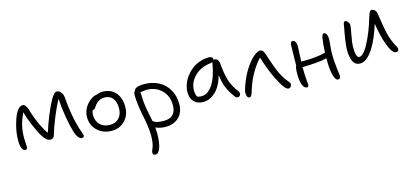

<svg xmlns="http://www.w3.org/2000/svg" viewBox="-71 -1152 4384 2032"><g transform="rotate(-15 2121.5 -136.0)"><path d="M115.2 -81.1Q95.7 -81.1 81.3 -111.1Q66.9 -141.1 66.9 -196.8Q66.9 -288.1 94.2 -380.9Q141.1 -547.9 210 -547.9Q219.2 -547.9 227.5 -542.2Q235.8 -536.6 241.2 -529.3Q246.6 -522 252.4 -508.5Q258.3 -495.1 261.2 -485.8Q264.2 -476.6 268.8 -460.7Q273.4 -444.8 275.9 -438Q297.4 -373 327.9 -307.1Q358.4 -241.2 392.1 -196.8Q418.9 -283.2 455.6 -372.8Q492.2 -462.4 523.9 -520Q546.4 -560.5 562.7 -577.4Q579.1 -594.2 596.2 -594.2Q613.8 -594.2 631.8 -578.1Q659.7 -554.2 663.1 -505.9Q674.3 -361.3 701.2 -243.2Q710.9 -199.2 723.9 -158.7Q736.8 -118.2 744.4 -97.9Q752 -77.6 752 -73.2Q752 -62.5 746.1 -55.7Q740.2 -48.8 729 -48.8Q708 -48.8 689.5 -71.8Q670.9 -94.7 658.2 -132.8Q637.7 -198.7 619.1 -303.7Q600.6 -408.7 594.2 -515.1Q552.7 -437.5 512.2 -338.9Q471.7 -240.2 446.8 -155.8Q436.5 -119.1 403.8 -119.1Q374 -119.1 352.1 -141.4Q330.1 -163.6 304.2 -208Q282.7 -246.6 249 -325.9Q215.3 -405.3 196.8 -474.1Q165.5 -406.7 150.1 -345Q134.8 -283.2 134.8 -209Q134.8 -184.1 137 -152.3Q139.2 -120.6 139.2 -115.2Q139.2 -81.1 115.2 -81.1Z M1054.7 -41Q959 -41 897 -99.6Q835 -158.2 835 -249Q835 -284.7 847.4 -317.9Q859.9 -351.1 878.4 -374.8Q897 -398.4 918.9 -416.3Q940.9 -434.1 960.2 -442.9Q979.5 -451.7 992.7 -451.2Q1026.4 -466.8 1061 -466.8Q1150.9 -466.8 1202.9 -408.2Q1254.9 -349.6 1254.9 -249Q1254.9 -159.7 1197.5 -100.3Q1140.1 -41 1054.7 -41ZM901.9 -255.9Q901.9 -187.5 942.4 -147.2Q982.9 -106.9 1051.8 -106.9Q1113.8 -106.9 1150.4 -147.2Q1187 -187.5 1187 -254.9Q1187 -323.7 1155.8 -362.8Q1124.5 -401.9 1068.8 -401.9Q1037.1 -401.9 1015.6 -392.3Q994.1 -382.8 974.1 -362.8Q961.9 -350.6 952.1 -335Q942.4 -319.3 936 -313Q929.7 -306.6 918 -306.2Q916 -307.1 913.1 -307.1Q901.9 -282.2 901.9 -255.9Z M1615.2 65.9Q1550.3 65.9 1505.4 43Q1508.3 74.7 1508.3 106.9Q1508.3 210 1488 265.9Q1467.8 321.8 1434.1 321.8Q1418.9 321.8 1412.1 315.7Q1405.3 309.6 1405.3 293.9Q1405.3 283.7 1410.6 269.3Q1416 254.9 1422.9 239.3Q1429.7 223.6 1435.1 189.5Q1440.4 155.3 1440.4 110.8Q1440.4 63.5 1431.4 2Q1422.4 -59.6 1411.4 -110.4Q1400.4 -161.1 1391.4 -225.3Q1382.3 -289.6 1382.3 -341.8Q1382.3 -376.5 1397.5 -387.2Q1400.4 -406.7 1428 -418.5Q1455.6 -430.2 1510.3 -430.2Q1597.2 -430.2 1666 -394Q1734.9 -357.9 1774.7 -289.6Q1814.5 -221.2 1814.5 -131.8Q1814.5 -39.1 1759.3 13.4Q1704.1 65.9 1615.2 65.9ZM1452.1 -319.8Q1452.1 -271 1458 -225.3Q1463.9 -179.7 1477.5 -113.3Q1491.2 -46.9 1494.1 -29.8Q1502.9 -23.4 1505.1 -22Q1507.3 -20.5 1519 -14.9Q1530.8 -9.3 1540.8 -7.1Q1550.8 -4.9 1569.3 -2.4Q1587.9 0 1610.4 0Q1746.1 0 1746.1 -138.2Q1746.1 -238.8 1681.4 -302Q1616.7 -365.2 1517.1 -365.2Q1502 -365.2 1448.2 -356.9Q1452.1 -334.5 1452.1 -319.8Z M2067.4 -85Q2003.9 -85 1967 -122.8Q1930.2 -160.6 1930.2 -225.1Q1930.2 -268.6 1945.3 -312.5Q1960.4 -356.4 1988.8 -394.5Q2017.1 -432.6 2054.9 -462.4Q2092.8 -492.2 2142.1 -509.5Q2191.4 -526.9 2244.1 -526.9Q2262.7 -526.9 2274.4 -518.1Q2286.1 -509.3 2286.1 -493.2V-487.8Q2289.6 -490.2 2297.4 -490.2Q2316.9 -490.2 2330.1 -471.9Q2343.3 -453.6 2345.2 -423.8Q2355 -311 2377.2 -240.7Q2399.4 -170.4 2455.1 -97.2Q2469.2 -79.1 2461.2 -59.1Q2453.1 -39.1 2432.1 -39.1Q2420.9 -39.1 2414.1 -43.9Q2407.2 -48.8 2398.9 -60.1Q2357.4 -116.2 2332.8 -171.9Q2308.1 -227.5 2295.9 -318.8Q2279.8 -257.8 2253.7 -211.4Q2227.5 -165 2196.5 -138.2Q2165.5 -111.3 2133.1 -98.1Q2100.6 -85 2067.4 -85ZM2001 -226.1Q2001 -189.9 2016.1 -159.2Q2033.2 -148.9 2063 -148.9Q2133.8 -148.9 2187 -227.8Q2240.2 -306.6 2264.2 -453.1Q2265.6 -461.4 2268.1 -467.8Q2264.6 -465.8 2253.9 -463.9Q2135.7 -450.7 2068.4 -382.8Q2001 -314.9 2001 -226.1Z M2551.8 -5.9Q2536.1 -5.9 2528.1 -21.5Q2520 -37.1 2520 -61Q2520 -85 2538.8 -137.9Q2557.6 -190.9 2585.9 -248Q2608.4 -293.5 2639.4 -335.9Q2670.4 -378.4 2692.9 -400.9Q2716.8 -425.8 2741.7 -440.9Q2766.6 -456.1 2786.1 -456.1Q2816.9 -456.1 2835 -401.9Q2836.9 -396 2859.9 -327.1Q2882.8 -258.3 2897 -224.1Q2935.5 -128.4 2986.8 -68.8Q2990.2 -64 2995.6 -57.1Q3001 -50.3 3003.4 -47.1Q3005.9 -43.9 3007.8 -39.8Q3009.8 -35.6 3009.8 -32.2Q3009.8 -13.2 2999.8 -1Q2989.7 11.2 2975.1 11.2Q2934.1 11.2 2859.9 -141.1Q2837.4 -187 2809.8 -258.5Q2782.2 -330.1 2767.1 -383.8Q2719.2 -335 2672.4 -255.9Q2625.5 -176.8 2596.7 -85Q2593.8 -77.1 2589.1 -61.5Q2584.5 -45.9 2581.8 -38.8Q2579.1 -31.7 2574.5 -22.5Q2569.8 -13.2 2564.5 -9.5Q2559.1 -5.9 2551.8 -5.9Z M3166.5 49.8Q3135.7 49.8 3119.1 4.9Q3102.5 -40 3102.5 -118.2Q3102.5 -180.2 3114.7 -204.1Q3118.7 -350.6 3118.7 -419.9Q3118.7 -440.9 3125 -452.9Q3131.3 -464.8 3142.6 -464.8Q3160.6 -464.8 3172.6 -447Q3184.6 -429.2 3184.6 -394Q3184.6 -365.7 3177.7 -230H3199.7Q3345.2 -230 3444.8 -255.9Q3448.2 -345.2 3457.5 -404.8Q3465.3 -457 3484.9 -457Q3503.4 -457 3513.7 -437.3Q3523.9 -417.5 3523.9 -387.2Q3523.9 -364.7 3518.3 -310.8Q3512.7 -256.8 3512.7 -226.1Q3512.7 -149.9 3523.7 -63.2Q3534.7 23.4 3534.7 23.9Q3534.7 37.6 3526.6 45.9Q3518.6 54.2 3506.8 54.2Q3477.5 54.2 3460.7 -8.1Q3443.8 -70.3 3443.8 -165V-194.8Q3344.7 -171.9 3175.8 -169.9V-152.8Q3175.8 -101.1 3180.7 -39.1Q3185.5 22.9 3185.5 25.9Q3185.5 36.6 3180.4 43.2Q3175.3 49.8 3166.5 49.8Z M3774.4 -48.8Q3676.8 -48.8 3676.8 -227.1Q3676.8 -261.7 3687.7 -335.9Q3698.7 -410.2 3707.5 -450.2Q3708.5 -456.5 3710 -464.8Q3711.4 -473.1 3712.2 -478Q3712.9 -482.9 3713.9 -489.3Q3714.8 -495.6 3715.8 -499.5Q3716.8 -503.4 3718.3 -507.8Q3719.7 -512.2 3721.2 -514.4Q3722.7 -516.6 3724.6 -518.8Q3726.6 -521 3729 -522Q3731.4 -522.9 3734.4 -522.9Q3751 -522.9 3765.1 -505.4Q3779.3 -487.8 3779.3 -463.9Q3779.3 -451.7 3762.9 -364Q3746.6 -276.4 3746.6 -238.8Q3746.6 -118.2 3784.7 -118.2Q3852.1 -118.2 3948.7 -361.8Q3960.9 -393.1 3972.7 -428.7Q3984.4 -464.4 3991 -486.3Q3997.6 -508.3 4004.9 -528.1Q4012.2 -547.9 4019.8 -556.9Q4027.3 -565.9 4036.6 -565.9Q4055.2 -565.9 4070.6 -551.5Q4085.9 -537.1 4090.3 -511.2Q4092.3 -500.5 4100.1 -448.5Q4107.9 -396.5 4115 -356.4Q4122.1 -316.4 4130.4 -282.2Q4140.6 -242.2 4154.3 -206.8Q4168 -171.4 4178.5 -152.3Q4189 -133.3 4196.3 -118.2Q4203.6 -103 4203.6 -96.2Q4203.6 -82.5 4196.3 -74.2Q4189 -65.9 4177.7 -65.9Q4147.5 -65.9 4123.3 -106.2Q4099.1 -146.5 4073.7 -226.1Q4048.8 -310.1 4032.7 -415Q4008.3 -340.3 3982.4 -277.8Q3962.9 -231.9 3940.9 -193.1Q3918.9 -154.3 3892.6 -120.6Q3866.2 -86.9 3835.7 -67.9Q3805.2 -48.8 3774.4 -48.8Z"/></g></svg>

Font: Shantell Sans Irregular Bouncy
Style: Regular
Weight: 300
Designer: Stephen Nixon, Anya Danilova, Shantell Martin
Foundry: Arrow Type
Version: Version 1.006;[9816181b4]